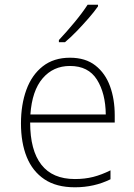

<svg xmlns="http://www.w3.org/2000/svg" viewBox="-20 -785 570 815"><path d="M298 10Q219 10 168.5 -24Q118 -58 93.5 -118.5Q69 -179 69 -261Q69 -341 92 -404Q115 -467 161.5 -503.5Q208 -540 277 -540Q343 -540 385 -507Q427 -474 447 -419Q467 -364 467 -296V-265H108Q108 -147 155.5 -86Q203 -25 298 -25Q340 -25 375.5 -34Q411 -43 449 -62V-24Q380 10 298 10ZM429 -299Q428 -389 391.5 -447Q355 -505 277 -505Q206 -505 161 -452.5Q116 -400 109 -299ZM230 -615Q262 -649 296 -690Q330 -731 352 -765H396V-758Q380 -735 356 -707.5Q332 -680 306 -653Q280 -626 256 -606H230Z"/></svg>

Font: Noto Sans Mono Condensed ExtraLight
Style: Regular
Weight: 200
Width: 3
Designer: Monotype Design Team
Foundry: Monotype Imaging Inc.
Version: Version 2.014; ttfautohint (v1.8.4.7-5d5b)